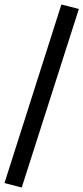

<svg xmlns="http://www.w3.org/2000/svg" viewBox="-34 -773 372 857"><path d="M63 64 -14 44 240 -753 318 -733Z"/></svg>

Font: Nunito Sans 12pt ExtraLight 7pt Medium
Style: Regular
Weight: 500
Version: Version 3.101;gftools[0.9.27]